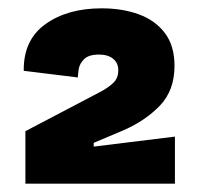

<svg xmlns="http://www.w3.org/2000/svg" viewBox="-20 -711 482 461"><path d="M41 -270V-396L222 -491Q239 -500 251.5 -511.5Q264 -523 264 -542Q264 -560 251.5 -570Q239 -580 218 -580Q193 -580 182 -569Q171 -558 169 -545Q167 -532 167 -525L37 -541Q36 -615 89 -653Q142 -691 224 -691Q274 -691 313.5 -676.5Q353 -662 376 -631.5Q399 -601 399 -553Q399 -494 364 -457.5Q329 -421 276 -398L205 -368V-359L400 -383V-270Z"/></svg>

Font: Bricolage Grotesque 12pt ExtraBold
Style: Regular
Weight: 800
Designer: Mathieu Triay
Foundry: Atelier Triay
Version: Version 1.001; ttfautohint (v1.8.4.7-5d5b);gftools[0.9.33.de